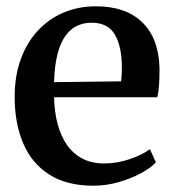

<svg xmlns="http://www.w3.org/2000/svg" viewBox="-20 -578 554 609"><path d="M276 11Q191.5 11 136 -24.5Q80.5 -60 53.5 -123.5Q26.5 -187 26.5 -270.5Q26.5 -337 45.8 -390Q65 -443 99.8 -480.5Q134.5 -518 181.5 -538Q228.5 -558 284.5 -558Q379 -558 431.2 -507.2Q483.5 -456.5 486 -361.5Q486 -330.5 484.5 -308.2Q483 -286 479 -269.5H151.5Q152.5 -222.5 163 -183.8Q173.5 -145 193.2 -117.2Q213 -89.5 242.2 -74.5Q271.5 -59.5 310.5 -59.5Q351 -59.5 392 -73.5Q433 -87.5 455.5 -105L474.5 -63Q457.5 -45 426.5 -28.2Q395.5 -11.5 356.2 -0.2Q317 11 276 11ZM151.5 -317.5 364 -320Q365.5 -330.5 366 -342.5Q366.5 -354.5 366.5 -365Q366.5 -429 344.8 -467.5Q323 -506 270 -506Q245 -506 223.8 -495.8Q202.5 -485.5 186.8 -463.2Q171 -441 162 -405Q153 -369 151.5 -317.5Z"/></svg>

Font: Merriweather 48pt SemiBold
Style: Regular
Weight: 600
Version: Version 2.100